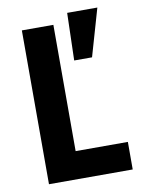

<svg xmlns="http://www.w3.org/2000/svg" viewBox="-84 -799 648 858"><g transform="rotate(-10 240.0 -370.0)"><path d="M68 0V-698H211V-125H448V0ZM356 -525H275L281 -740H418Z"/></g></svg>

Font: IBM Plex Sans Cond
Style: Bold
Weight: 700
Width: 3
Designer: Mike Abbink, Paul van der Laan, Pieter van Rosmalen
Foundry: Bold Monday
Version: Version 1.3